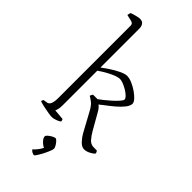

<svg xmlns="http://www.w3.org/2000/svg" viewBox="-319 -862 1164 1164"><g transform="rotate(45 263.0 -280.0)"><path d="M164 0Q154 0 132 -3.5Q110 -7 87 -12Q64 -17 50 -22Q50 -32 56 -38L81 -42Q110 -46 110 -109V-730Q110 -748 92 -752L50 -762Q51 -769 53 -775Q55 -781 56 -784Q69 -789 90 -794.5Q111 -800 120 -800Q141 -800 150.5 -787.5Q160 -775 160 -754V-421Q178 -435 206 -453.5Q234 -472 263 -486Q292 -500 311 -500Q330 -500 354.5 -489.5Q379 -479 401.5 -463.5Q424 -448 438.5 -432Q453 -416 453 -404Q453 -385 435 -362.5Q417 -340 391.5 -318.5Q366 -297 343 -280Q320 -263 310 -254Q315 -251 324 -241.5Q333 -232 343 -213L397 -118Q413 -90 430.5 -70Q448 -50 474 -50H499Q502 -48 505 -43Q508 -38 508 -31Q497 -19 477.5 -9.5Q458 0 441 0Q419 0 399 -22Q379 -44 368 -64L301 -187Q283 -221 264 -235Q245 -249 235 -254Q237 -261 240 -266Q243 -271 245 -273H283Q293 -280 311.5 -294.5Q330 -309 349.5 -326.5Q369 -344 383.5 -360Q398 -376 401 -386Q401 -396 389 -408Q377 -420 359 -431Q341 -442 323 -449Q305 -456 293 -456Q274 -456 238 -439.5Q202 -423 160 -394V-98Q160 -76 156.5 -62.5Q153 -49 150 -44L218 -38Q220 -36 221.5 -31.5Q223 -27 223 -22Q214 -13 195 -6.5Q176 0 164 0ZM250 240Q243 240 233 234.5Q223 229 219 222Q230 212 242.5 196.5Q255 181 262 165Q247 159 231.5 142.5Q216 126 216 113Q216 106 226.5 97Q237 88 250 81Q263 74 270 74Q277 74 286 84Q295 94 302 106Q309 118 309 126Q309 134 301.5 152.5Q294 171 283.5 191Q273 211 263.5 225.5Q254 240 250 240Z"/></g></svg>

Font: Texturina 72pt Thin
Style: Regular
Weight: 100
Designer: Guillermo Torres Carreño
Foundry: Omnibus-Type
Version: Version 1.002; ttfautohint (v1.8.3)